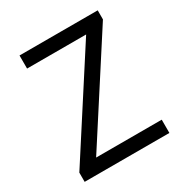

<svg xmlns="http://www.w3.org/2000/svg" viewBox="-170 -862 943 991"><g transform="rotate(-30 301.5 -366.5)"><path d="M50 0H555V-79H164L551 -679V-733H85V-655H437L50 -55Z"/></g></svg>

Font: Squished Noto Sans CJK JP Regular
Style: Regular
Weight: 400
Designer: Ryoko NISHIZUKA (kana & ideographs); Paul D. Hunt (Latin, Greek & Cyrillic); Wenlong ZHANG (bopomofo); Sandoll Communica
Foundry: Adobe Systems Incorporated
Version: Version 1.004;PS 1.004;hotconv 1.0.82;makeotf.lib2.5.63406